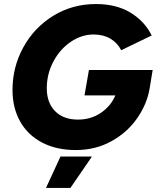

<svg xmlns="http://www.w3.org/2000/svg" viewBox="-20 -732 777 952"><path d="M42 -286Q42 -400 96 -498Q150 -596 244.5 -654Q339 -712 456 -712Q557 -712 627.5 -669Q698 -626 732 -556L581 -483Q562 -520 527 -540.5Q492 -561 444 -561Q385 -561 331.5 -525Q278 -489 245 -427.5Q212 -366 212 -294Q212 -223 253 -181Q294 -139 367 -139Q430 -139 479.5 -172Q529 -205 552 -259H399L421 -385H737L722 -294Q709 -216 660 -145.5Q611 -75 532 -31.5Q453 12 356 12Q260 12 189 -25Q118 -62 80 -129.5Q42 -197 42 -286ZM280 44H436L329 200H208Z"/></svg>

Font: Oak Sans ExtraBold
Style: Italic
Weight: 800
Italic angle: -9.49998°
Foundry: Erik Kennedy, Walven
Version: Version 1.000